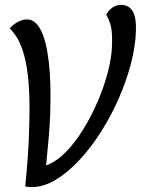

<svg xmlns="http://www.w3.org/2000/svg" viewBox="-20 -760 580 791"><path d="M109 11Q102 11 94.5 10Q87 9 84 8Q91 -65 95 -121Q99 -177 100 -229Q104 -342 98 -415.5Q92 -489 79 -534Q66 -579 50.5 -604Q35 -629 20 -643Q34 -659 53 -669.5Q72 -680 91 -680Q126 -680 148.5 -635.5Q171 -591 181 -505Q191 -419 187 -295Q185 -240 180 -185Q175 -130 170 -80H174Q215 -96 253.5 -136Q292 -176 325 -230.5Q358 -285 383.5 -344.5Q409 -404 424 -461.5Q439 -519 441 -564Q444 -625 436.5 -653Q429 -681 418 -699Q426 -717 443 -728.5Q460 -740 477 -740Q511 -740 526.5 -714Q542 -688 540 -631Q538 -569 519.5 -498Q501 -427 469.5 -355Q438 -283 396.5 -217.5Q355 -152 307 -100.5Q259 -49 209 -19Q159 11 109 11Z"/></svg>

Font: Sansita Swashed Light
Style: Regular
Weight: 300
Designer: Pablo Cosgaya
Foundry: Omnibus-Type
Version: Version 1.003